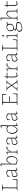

<svg xmlns="http://www.w3.org/2000/svg" viewBox="3558 -4310 964 8120"><g transform="rotate(-90 4040.0 -250.0)"><path d="M45 7Q42 -2 42 -15L137 -23Q138 -98 138.5 -172Q139 -246 139 -321Q139 -362 139.5 -412.5Q140 -463 139.5 -514.5Q139 -566 138 -610L39 -622Q39 -627 40.5 -631.5Q42 -636 43 -640Q108 -639 168 -641Q228 -643 291 -647Q293 -637 293 -626L175 -613Q172 -557 171 -481.5Q170 -406 170 -326Q169 -295 169 -254.5Q169 -214 169.5 -171.5Q170 -129 171 -90.5Q172 -52 172 -25Q186 -25 217.5 -24.5Q249 -24 289 -24.5Q329 -25 369 -25.5Q409 -26 441.5 -27Q474 -28 489 -30L505 -194Q515 -194 524 -190L523 -142L519 -44L517 4Q460 2 402 1Q344 0 288 0Q233 0 196 0.5Q159 1 125 2Q91 3 45 7Z M764 -6Q743 0 721 4Q699 8 684 7Q667 0 649.5 -15.5Q632 -31 620 -53Q608 -75 608 -99Q608 -132 618.5 -162.5Q629 -193 647 -214Q672 -222 708 -227.5Q744 -233 780.5 -236.5Q817 -240 844.5 -242Q872 -244 881 -244L882 -391Q868 -411 840.5 -421.5Q813 -432 779 -432Q751 -432 721.5 -427Q692 -422 670 -416L659 -315L636 -318V-422L642 -431Q674 -440 714 -449.5Q754 -459 803 -459Q834 -459 858 -447Q882 -435 897 -419.5Q912 -404 914 -394Q912 -357 911 -308Q910 -259 910 -215Q910 -155 912 -104Q914 -53 917 -28L1005 -43L1008 -29Q983 -19 954.5 -9.5Q926 0 897 7L885 -6L883 -98L882 -100Q851 -75 817.5 -48.5Q784 -22 764 -6ZM662 -45Q677 -32 687.5 -27Q698 -22 712.5 -23Q727 -24 753 -30Q768 -39 792.5 -57Q817 -75 841.5 -94Q866 -113 882 -125L881 -221Q849 -220 810.5 -216.5Q772 -213 733.5 -207Q695 -201 664 -193Q654 -183 647.5 -156.5Q641 -130 641 -109Q641 -88 648.5 -70Q656 -52 662 -45Z M1141 -43Q1143 -70 1144.5 -112.5Q1146 -155 1147.5 -204Q1149 -253 1149.5 -302.5Q1150 -352 1150 -394Q1150 -433 1149.5 -477.5Q1149 -522 1148 -563Q1147 -604 1146 -635Q1145 -666 1145 -678L1055 -675Q1054 -684 1056 -692L1165 -712L1179 -699V-485L1177 -310L1181 -308Q1200 -344 1230.5 -382.5Q1261 -421 1293 -450Q1311 -454 1328.5 -455.5Q1346 -457 1387 -457Q1437 -441 1465.5 -388Q1494 -335 1494 -255Q1494 -204 1484 -160.5Q1474 -117 1458 -89Q1445 -67 1430 -51.5Q1415 -36 1395 -20Q1374 -5 1354 1Q1334 7 1319 7Q1284 7 1239 -4.5Q1194 -16 1141 -43ZM1330 -18Q1351 -21 1377.5 -38Q1404 -55 1425 -78Q1445 -115 1453 -155.5Q1461 -196 1461 -233Q1461 -302 1444.5 -347.5Q1428 -393 1396 -419Q1389 -423 1372.5 -425Q1356 -427 1338 -427.5Q1320 -428 1308 -429Q1284 -408 1246.5 -366.5Q1209 -325 1177 -264L1175 -59Q1202 -46 1243 -32.5Q1284 -19 1330 -18Z M1571 4Q1569 -2 1569 -13L1654 -28Q1654 -69 1655 -111Q1656 -153 1656 -194Q1656 -224 1655.5 -264Q1655 -304 1654 -345.5Q1653 -387 1650 -423L1559 -417Q1557 -426 1558 -433Q1585 -440 1614 -446Q1643 -452 1671 -457L1682 -444L1681 -294L1685 -293Q1710 -343 1738.5 -383Q1767 -423 1794 -450Q1812 -454 1832.5 -455.5Q1853 -457 1886 -457L1895 -444L1892 -428L1890 -417Q1883 -418 1867 -419Q1851 -420 1833.5 -421Q1816 -422 1805 -422Q1793 -413 1771.5 -388Q1750 -363 1726 -328.5Q1702 -294 1683 -255L1686 -26L1773 -16Q1773 -7 1771 0Q1758 0 1731 0.5Q1704 1 1672.5 1.5Q1641 2 1613.5 2.5Q1586 3 1571 4Z M2128 -6Q2107 0 2085 4Q2063 8 2048 7Q2031 0 2013.5 -15.5Q1996 -31 1984 -53Q1972 -75 1972 -99Q1972 -132 1982.5 -162.5Q1993 -193 2011 -214Q2036 -222 2072 -227.5Q2108 -233 2144.5 -236.5Q2181 -240 2208.5 -242Q2236 -244 2245 -244L2246 -391Q2232 -411 2204.5 -421.5Q2177 -432 2143 -432Q2115 -432 2085.5 -427Q2056 -422 2034 -416L2023 -315L2000 -318V-422L2006 -431Q2038 -440 2078 -449.5Q2118 -459 2167 -459Q2198 -459 2222 -447Q2246 -435 2261 -419.5Q2276 -404 2278 -394Q2276 -357 2275 -308Q2274 -259 2274 -215Q2274 -155 2276 -104Q2278 -53 2281 -28L2369 -43L2372 -29Q2347 -19 2318.5 -9.5Q2290 0 2261 7L2249 -6L2247 -98L2246 -100Q2215 -75 2181.5 -48.5Q2148 -22 2128 -6ZM2026 -45Q2041 -32 2051.5 -27Q2062 -22 2076.5 -23Q2091 -24 2117 -30Q2132 -39 2156.5 -57Q2181 -75 2205.5 -94Q2230 -113 2246 -125L2245 -221Q2213 -220 2174.5 -216.5Q2136 -213 2097.5 -207Q2059 -201 2028 -193Q2018 -183 2011.5 -156.5Q2005 -130 2005 -109Q2005 -88 2012.5 -70Q2020 -52 2026 -45Z M2576 7Q2544 -3 2514 -29.5Q2484 -56 2464 -99.5Q2444 -143 2444 -203Q2444 -257 2463 -312.5Q2482 -368 2516 -407Q2530 -419 2552.5 -430.5Q2575 -442 2597.5 -449.5Q2620 -457 2635 -457Q2671 -458 2704.5 -446.5Q2738 -435 2766 -410L2769 -675L2685 -673Q2685 -683 2687 -689L2791 -712L2805 -699Q2804 -683 2802.5 -650Q2801 -617 2800 -574Q2799 -531 2798 -485.5Q2797 -440 2796.5 -398Q2796 -356 2796 -324Q2796 -295 2796.5 -250.5Q2797 -206 2798 -159.5Q2799 -113 2800 -77Q2801 -41 2801 -29L2893 -40L2896 -26Q2872 -17 2842 -7.5Q2812 2 2783 7L2771 -6L2768 -144L2765 -145Q2748 -117 2729 -87.5Q2710 -58 2692.5 -34.5Q2675 -11 2664 0Q2644 3 2619 5Q2594 7 2576 7ZM2650 -22Q2661 -31 2682.5 -59Q2704 -87 2727.5 -122Q2751 -157 2767 -185L2766 -369Q2745 -396 2708.5 -413Q2672 -430 2628 -432Q2606 -429 2576 -415.5Q2546 -402 2522 -384Q2499 -349 2488 -303.5Q2477 -258 2477 -216Q2477 -147 2504 -98Q2531 -49 2580 -26Q2593 -24 2613.5 -23Q2634 -22 2650 -22Z M3149 -6Q3128 0 3106 4Q3084 8 3069 7Q3052 0 3034.5 -15.5Q3017 -31 3005 -53Q2993 -75 2993 -99Q2993 -132 3003.5 -162.5Q3014 -193 3032 -214Q3057 -222 3093 -227.5Q3129 -233 3165.5 -236.5Q3202 -240 3229.5 -242Q3257 -244 3266 -244L3267 -391Q3253 -411 3225.5 -421.5Q3198 -432 3164 -432Q3136 -432 3106.5 -427Q3077 -422 3055 -416L3044 -315L3021 -318V-422L3027 -431Q3059 -440 3099 -449.5Q3139 -459 3188 -459Q3219 -459 3243 -447Q3267 -435 3282 -419.5Q3297 -404 3299 -394Q3297 -357 3296 -308Q3295 -259 3295 -215Q3295 -155 3297 -104Q3299 -53 3302 -28L3390 -43L3393 -29Q3368 -19 3339.5 -9.5Q3311 0 3282 7L3270 -6L3268 -98L3267 -100Q3236 -75 3202.5 -48.5Q3169 -22 3149 -6ZM3047 -45Q3062 -32 3072.5 -27Q3083 -22 3097.5 -23Q3112 -24 3138 -30Q3153 -39 3177.5 -57Q3202 -75 3226.5 -94Q3251 -113 3267 -125L3266 -221Q3234 -220 3195.5 -216.5Q3157 -213 3118.5 -207Q3080 -201 3049 -193Q3039 -183 3032.5 -156.5Q3026 -130 3026 -109Q3026 -88 3033.5 -70Q3041 -52 3047 -45Z M3664 7Q3661 -2 3661 -15L3756 -23Q3756 -100 3756.5 -175Q3757 -250 3757 -326Q3757 -366 3757 -415.5Q3757 -465 3757 -515.5Q3757 -566 3756 -610L3659 -621Q3659 -626 3660.5 -630.5Q3662 -635 3663 -640Q3707 -640 3766.5 -641Q3826 -642 3890.5 -643Q3955 -644 4013 -645.5Q4071 -647 4112 -647V-633L4121 -460Q4112 -457 4101 -457L4100 -466L4078 -621Q4010 -621 3938 -618.5Q3866 -616 3793 -611Q3791 -560 3789.5 -488.5Q3788 -417 3788 -344L4018 -347L4031 -334L4028 -319H3788L3789 -25Q3804 -25 3836 -24.5Q3868 -24 3908 -24.5Q3948 -25 3988.5 -25.5Q4029 -26 4061.5 -27Q4094 -28 4110 -30L4126 -190Q4136 -190 4146 -186L4144 -140L4141 -44L4139 4Q4082 2 4023.5 1Q3965 0 3909 0Q3853 0 3816 0.5Q3779 1 3745 2Q3711 3 3664 7Z M4254 4Q4253 2 4252 -4Q4251 -10 4251 -13L4316 -23Q4352 -72 4392.5 -127Q4433 -182 4473 -238Q4439 -288 4406 -335.5Q4373 -383 4343 -426L4264 -433Q4264 -437 4264 -441.5Q4264 -446 4266 -450Q4281 -450 4306 -450.5Q4331 -451 4359 -451.5Q4387 -452 4411.5 -452.5Q4436 -453 4449 -454L4451 -438L4378 -430Q4406 -388 4434.5 -346Q4463 -304 4491 -262Q4530 -316 4563 -362.5Q4596 -409 4609 -429L4540 -434L4541 -450Q4559 -450 4589.5 -450.5Q4620 -451 4651 -452Q4682 -453 4702 -454Q4705 -448 4705 -437L4642 -427Q4618 -396 4581 -346Q4544 -296 4505 -242Q4542 -188 4579.5 -133.5Q4617 -79 4656 -25L4728 -16Q4728 -6 4725 0Q4710 0 4682.5 0.5Q4655 1 4623.5 1.5Q4592 2 4565 2.5Q4538 3 4525 4L4523 -12L4619 -22Q4591 -65 4557 -115.5Q4523 -166 4487 -218Q4457 -176 4429.5 -137Q4402 -98 4381 -68Q4360 -38 4350 -22L4436 -15L4435 0Q4422 0 4398 0.5Q4374 1 4346.5 1.5Q4319 2 4294 2.5Q4269 3 4254 4Z M4868 7Q4860 0 4851 -23.5Q4842 -47 4835 -77.5Q4828 -108 4825 -136Q4826 -156 4826.5 -190.5Q4827 -225 4828 -265.5Q4829 -306 4829.5 -346Q4830 -386 4830 -418Q4821 -420 4800.5 -421.5Q4780 -423 4775 -424L4770 -429L4771 -444L4831 -448L4849 -552H4867L4862 -446L5013 -448L5023 -441L5019 -420Q5011 -420 4990.5 -420.5Q4970 -421 4944.5 -421Q4919 -421 4896 -421.5Q4873 -422 4861 -422Q4861 -398 4860.5 -364.5Q4860 -331 4859.5 -295Q4859 -259 4858.5 -227Q4858 -195 4858 -174Q4858 -119 4866 -83.5Q4874 -48 4887 -24Q4921 -23 4944.5 -27.5Q4968 -32 4987.5 -41Q5007 -50 5030 -61L5039 -47Q5021 -34 4999 -21Q4977 -8 4955 0Q4931 3 4912.5 5Q4894 7 4868 7Z M5092 4Q5090 -2 5090 -13L5175 -28Q5175 -69 5176 -111Q5177 -153 5177 -194Q5177 -224 5176.5 -264Q5176 -304 5175 -345.5Q5174 -387 5171 -423L5080 -417Q5078 -426 5079 -433Q5106 -440 5135 -446Q5164 -452 5192 -457L5203 -444L5202 -294L5206 -293Q5231 -343 5259.5 -383Q5288 -423 5315 -450Q5333 -454 5353.5 -455.5Q5374 -457 5407 -457L5416 -444L5413 -428L5411 -417Q5404 -418 5388 -419Q5372 -420 5354.5 -421Q5337 -422 5326 -422Q5314 -413 5292.5 -388Q5271 -363 5247 -328.5Q5223 -294 5204 -255L5207 -26L5294 -16Q5294 -7 5292 0Q5279 0 5252 0.5Q5225 1 5193.5 1.5Q5162 2 5134.5 2.5Q5107 3 5092 4Z M5649 -6Q5628 0 5606 4Q5584 8 5569 7Q5552 0 5534.5 -15.5Q5517 -31 5505 -53Q5493 -75 5493 -99Q5493 -132 5503.5 -162.5Q5514 -193 5532 -214Q5557 -222 5593 -227.5Q5629 -233 5665.5 -236.5Q5702 -240 5729.5 -242Q5757 -244 5766 -244L5767 -391Q5753 -411 5725.5 -421.5Q5698 -432 5664 -432Q5636 -432 5606.5 -427Q5577 -422 5555 -416L5544 -315L5521 -318V-422L5527 -431Q5559 -440 5599 -449.5Q5639 -459 5688 -459Q5719 -459 5743 -447Q5767 -435 5782 -419.5Q5797 -404 5799 -394Q5797 -357 5796 -308Q5795 -259 5795 -215Q5795 -155 5797 -104Q5799 -53 5802 -28L5890 -43L5893 -29Q5868 -19 5839.5 -9.5Q5811 0 5782 7L5770 -6L5768 -98L5767 -100Q5736 -75 5702.5 -48.5Q5669 -22 5649 -6ZM5547 -45Q5562 -32 5572.5 -27Q5583 -22 5597.5 -23Q5612 -24 5638 -30Q5653 -39 5677.5 -57Q5702 -75 5726.5 -94Q5751 -113 5767 -125L5766 -221Q5734 -220 5695.5 -216.5Q5657 -213 5618.5 -207Q5580 -201 5549 -193Q5539 -183 5532.5 -156.5Q5526 -130 5526 -109Q5526 -88 5533.5 -70Q5541 -52 5547 -45Z M5955 7Q5952 -2 5952 -15L6047 -23Q6048 -98 6048.5 -172Q6049 -246 6049 -321Q6049 -362 6049.5 -412.5Q6050 -463 6049.5 -514.5Q6049 -566 6048 -610L5949 -622Q5949 -627 5950.5 -631.5Q5952 -636 5953 -640Q6018 -639 6078 -641Q6138 -643 6201 -647Q6203 -637 6203 -626L6085 -613Q6082 -557 6081 -481.5Q6080 -406 6080 -326Q6079 -295 6079 -254.5Q6079 -214 6079.5 -171.5Q6080 -129 6081 -90.5Q6082 -52 6082 -25Q6096 -25 6127.5 -24.5Q6159 -24 6199 -24.5Q6239 -25 6279 -25.5Q6319 -26 6351.5 -27Q6384 -28 6399 -30L6415 -194Q6425 -194 6434 -190L6433 -142L6429 -44L6427 4Q6370 2 6312 1Q6254 0 6198 0Q6143 0 6106 0.5Q6069 1 6035 2Q6001 3 5955 7Z M6491 4Q6489 -2 6489 -13L6574 -28Q6574 -47 6574.5 -78Q6575 -109 6575.5 -141Q6576 -173 6576 -193Q6576 -239 6575.5 -303Q6575 -367 6572 -424L6480 -419Q6480 -430 6482 -436L6597 -457L6607 -447L6605 -410Q6604 -375 6603.5 -331.5Q6603 -288 6603 -254Q6603 -216 6603.5 -174Q6604 -132 6605 -93Q6606 -54 6607 -26L6691 -16Q6691 -13 6690.5 -8.5Q6690 -4 6690 0Q6676 0 6649.5 0.5Q6623 1 6592 1.5Q6561 2 6533.5 2.5Q6506 3 6491 4ZM6570 -557Q6568 -577 6568 -602Q6568 -627 6570 -648Q6576 -652 6588 -653Q6594 -654 6601 -654Q6603 -639 6604.5 -621Q6606 -603 6606 -589Q6606 -575 6605 -570Q6605 -568 6602 -560.5Q6599 -553 6598 -553Q6594 -553 6585.5 -553.5Q6577 -554 6570 -557Z M6873 212Q6846 209 6818 190.5Q6790 172 6770.5 140Q6751 108 6751 66Q6762 56 6784 37.5Q6806 19 6831.5 -1.5Q6857 -22 6879 -38Q6850 -46 6828 -57.5Q6806 -69 6803 -95L6870 -150Q6826 -166 6803 -202.5Q6780 -239 6780 -282Q6780 -321 6790 -349.5Q6800 -378 6813 -395Q6823 -407 6846 -420Q6869 -433 6897.5 -443.5Q6926 -454 6956 -458Q6976 -458 6997 -452Q7017 -446 7030 -437L7159 -452L7167 -441Q7167 -437 7166.5 -430Q7166 -423 7163 -417Q7152 -416 7130.5 -416.5Q7109 -417 7086.5 -417.5Q7064 -418 7053 -418L7057 -414L7063 -408Q7078 -391 7087 -367.5Q7096 -344 7096 -315Q7096 -278 7081.5 -245.5Q7067 -213 7049 -191Q7030 -175 6990.5 -158.5Q6951 -142 6911 -141Q6904 -141 6899.5 -141.5Q6895 -142 6891 -143Q6879 -133 6862.5 -116Q6846 -99 6840 -88Q6854 -75 6889.5 -67Q6925 -59 6967.5 -54Q7010 -49 7044 -45Q7083 -40 7111 -34.5Q7139 -29 7154 -16Q7169 -3 7169 24Q7169 56 7157 89Q7145 122 7117 146Q7097 160 7061 175.5Q7025 191 6976.5 201.5Q6928 212 6873 212ZM6903 -165Q6937 -165 6963.5 -172.5Q6990 -180 7019 -196Q7042 -222 7052 -251Q7062 -280 7062 -307Q7062 -398 6982 -432Q6949 -437 6915.5 -427Q6882 -417 6846 -396Q6836 -387 6824.5 -360.5Q6813 -334 6813 -293Q6813 -246 6834.5 -212Q6856 -178 6903 -165ZM6890 187Q6926 187 6964.5 179.5Q7003 172 7036 160Q7069 148 7091 134Q7106 124 7116.5 100Q7127 76 7130.5 50.5Q7134 25 7130 9Q7122 1 7093 -5Q7064 -11 7026 -15.5Q6988 -20 6954 -24Q6920 -28 6902 -32Q6877 -12 6851 10.5Q6825 33 6807 50.5Q6789 68 6787 72Q6784 92 6798.5 119.5Q6813 147 6837.5 167.5Q6862 188 6890 187Z M7233 4Q7232 -2 7232 -13L7316 -28Q7317 -72 7318 -128Q7319 -184 7319.5 -236Q7320 -288 7320 -322Q7320 -440 7320.5 -525Q7321 -610 7318 -678L7226 -675Q7225 -685 7227 -692L7338 -712L7353 -699L7348 -332V-292L7351 -290Q7359 -308 7376.5 -337Q7394 -366 7417 -397Q7440 -428 7466 -450Q7499 -457 7539 -457Q7570 -457 7597.5 -441Q7625 -425 7640 -403Q7642 -374 7643 -329Q7644 -284 7645 -231.5Q7646 -179 7647 -125.5Q7648 -72 7650 -26L7743 -16Q7743 -13 7743 -8.5Q7743 -4 7742 0Q7729 0 7700 0.5Q7671 1 7636.5 1.5Q7602 2 7572 2.5Q7542 3 7527 4Q7525 -2 7525 -13L7617 -28L7616 -189Q7616 -207 7615.5 -235.5Q7615 -264 7614 -295Q7613 -326 7611.5 -353.5Q7610 -381 7608 -396Q7577 -419 7548.5 -425Q7520 -431 7478 -427Q7453 -407 7416 -360.5Q7379 -314 7347 -247L7349 -26L7434 -16Q7434 -13 7433.5 -8.5Q7433 -4 7432 0Q7419 0 7392.5 0.5Q7366 1 7335 1.5Q7304 2 7276 2.5Q7248 3 7233 4Z M7894 7Q7886 0 7877 -23.5Q7868 -47 7861 -77.5Q7854 -108 7851 -136Q7852 -156 7852.5 -190.5Q7853 -225 7854 -265.5Q7855 -306 7855.5 -346Q7856 -386 7856 -418Q7847 -420 7826.5 -421.5Q7806 -423 7801 -424L7796 -429L7797 -444L7857 -448L7875 -552H7893L7888 -446L8039 -448L8049 -441L8045 -420Q8037 -420 8016.5 -420.5Q7996 -421 7970.5 -421Q7945 -421 7922 -421.5Q7899 -422 7887 -422Q7887 -398 7886.5 -364.5Q7886 -331 7885.5 -295Q7885 -259 7884.5 -227Q7884 -195 7884 -174Q7884 -119 7892 -83.5Q7900 -48 7913 -24Q7947 -23 7970.5 -27.5Q7994 -32 8013.5 -41Q8033 -50 8056 -61L8065 -47Q8047 -34 8025 -21Q8003 -8 7981 0Q7957 3 7938.5 5Q7920 7 7894 7Z"/></g></svg>

Font: Labrada ExtraLight
Style: Regular
Weight: 200
Designer: Mercedes Jáuregui
Foundry: Omnibus-Type Team
Version: Version 1.000; ttfautohint (v1.8.4.7-5d5b)